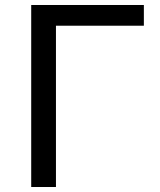

<svg xmlns="http://www.w3.org/2000/svg" viewBox="-20 -749 642 769"><path d="M105 0H204.1V-646H556.2V-729H105Z"/></svg>

Font: Hack
Style: Regular
Weight: 400
Monospace: yes
Designer: Christopher Simpkins
Foundry: Christopher Simpkins
Version: Version 2.010